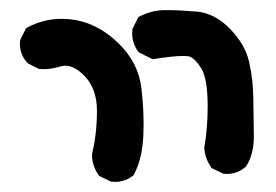

<svg xmlns="http://www.w3.org/2000/svg" viewBox="-20 -427 540 376"><path d="M160.2 -124V-125Q169.9 -166 169.9 -209.7Q169.9 -253.4 145 -278.8Q125.5 -298.3 108.4 -298.3Q104.5 -298.3 100.6 -297.4Q80.6 -291.5 65.9 -291.5Q61.5 -291.5 56.2 -292L34.2 -303.2L33.2 -304.2Q19 -320.3 19 -341.3Q19 -344.2 19.5 -348.6L31.2 -372.1L33.2 -373Q64.9 -390.1 100.6 -390.1Q164.1 -390.1 213.4 -340.8Q251 -303.7 256.8 -254.9Q261.2 -218.3 261.2 -184.1Q261.2 -172.9 260.7 -161.6Q258.8 -116.2 242.2 -85L241.7 -84Q231.9 -76.2 222.7 -73.5Q213.4 -70.8 207.5 -70.8Q201.7 -70.8 197.3 -71.3L174.3 -82.5L173.3 -84Q160.2 -102.1 160.2 -124ZM386.7 -217.8Q386.7 -272.5 374.5 -292.5Q363.8 -310.5 352.5 -315.9Q349.1 -317.4 338.4 -317.4Q318.8 -317.4 278.8 -311L251.5 -324.7Q238.8 -341.8 238.8 -362.3Q238.8 -365.2 239.3 -370.1L251 -393.6L252.9 -394.5Q276.4 -407.2 304.7 -407.2Q331.5 -407.2 365.7 -404.3Q400.9 -400.9 430.2 -370.8Q459.5 -340.8 467.5 -307.1Q475.6 -273.4 476.1 -233.9Q477.1 -160.6 477.1 -159.2Q477.1 -125 461.9 -101.1L461.4 -100.6Q445.3 -86.4 424.3 -86.4Q421.4 -86.4 417 -86.9L394 -98.1L393.1 -100.1Q382.3 -115.2 379.9 -136.2Q386.7 -176.3 386.7 -217.8Z"/></svg>

Font: Bakudai
Style: Bold
Weight: 700
Version: Version 1.48